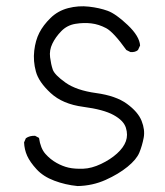

<svg xmlns="http://www.w3.org/2000/svg" viewBox="-20 -591 540 627"><path d="M233.4 16.6Q193.4 12.7 157.2 -1Q121.1 -14.6 99.6 -38.1Q78.1 -61.5 68.8 -82Q59.6 -102.5 58.6 -126L64.5 -139.6Q77.1 -148.4 94.7 -147.5L107.4 -140.6Q112.3 -106.4 128.4 -88.4Q144.5 -70.3 164.6 -59.1Q184.6 -47.9 204.1 -43.5Q223.6 -39.1 251.5 -40Q279.3 -41 310.1 -55.7Q340.8 -70.3 362.3 -89.8Q383.8 -109.4 391.1 -129.9Q398.4 -150.4 391.1 -173.8Q383.8 -197.3 351.1 -215.3Q318.4 -233.4 251.5 -242.2Q184.6 -251 145.5 -287.1Q106.4 -323.2 97.2 -357.4Q87.9 -391.6 91.8 -425.3Q95.7 -459 108.4 -483.9Q121.1 -508.8 145 -532.2Q168.9 -555.7 202.6 -564.5Q236.3 -573.2 270.5 -569.3Q304.7 -565.4 331.5 -555.7Q358.4 -545.9 397 -509.3Q435.5 -472.7 437.5 -442.4L430.7 -427.7Q421.9 -419.9 406.2 -420.9L392.6 -427.7Q350.6 -486.3 326.7 -499Q302.7 -511.7 278.3 -514.6Q253.9 -517.6 226.6 -513.2Q199.2 -508.8 180.2 -489.3Q161.1 -469.7 150.9 -448.2Q140.6 -426.8 143.6 -403.8Q146.5 -380.9 152.3 -363.8Q158.2 -346.7 193.8 -321.3Q229.5 -295.9 293.9 -287.1Q358.4 -278.3 394.5 -252Q430.7 -225.6 442.4 -196.3Q454.1 -167 449.2 -141.1Q444.3 -115.2 435.1 -92.8Q425.8 -70.3 396.5 -46.4Q367.2 -22.5 324.7 -3.4Q282.2 15.6 233.4 16.6Z"/></svg>

Font: JasonHandwriting2
Style: Regular
Weight: 400
Version: Version 1.05.10